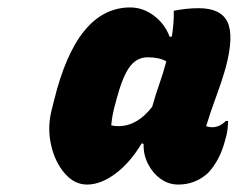

<svg xmlns="http://www.w3.org/2000/svg" viewBox="-20 -781 640 516"><path d="M214 -285Q180 -285 154 -315Q128 -345 117.5 -390.5Q107 -436 118 -482L125 -510Q186 -761 330 -761Q364 -761 393.5 -739Q423 -717 436 -682L442 -683Q448 -724 447 -752Q461 -755 478.5 -757Q496 -759 514 -759Q574 -759 591.5 -721.5Q609 -684 587 -601Q577 -565 562 -524.5Q547 -484 534 -442Q542 -439 550 -439Q570 -439 587 -456H593Q593 -447 591.5 -433.5Q590 -420 585 -404Q571 -350 539 -316Q505 -285 459 -285Q433 -285 411.5 -300.5Q390 -316 377.5 -341Q365 -366 366 -394L361 -396Q330 -344 290.5 -314.5Q251 -285 214 -285ZM279 -444Q284 -443 288.5 -442.5Q293 -442 298 -442Q349 -442 389 -494Q398 -526 408.5 -556Q419 -586 427 -616Q408 -627 377 -627Q348 -627 329 -602Q310 -577 293 -514L291 -506Q281 -472 279 -444Z"/></svg>

Font: Recursive Sn Csl St Blk
Style: Italic
Weight: 900
Italic angle: -15°
Version: Version 1.079;hotconv 1.0.112;makeotfexe 2.5.65598; ttfautoh